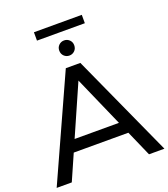

<svg xmlns="http://www.w3.org/2000/svg" viewBox="-173 -1107 1078 1229"><g transform="rotate(-20 366.0 -493.0)"><path d="M-1 0 316 -700H415L733 0H628L551 -175H179L102 0ZM214 -255H516L365 -598ZM366 -768Q345 -768 330 -782.5Q315 -797 315 -820Q315 -842 330 -856.5Q345 -871 366 -871Q387 -871 402 -856.5Q417 -842 417 -820Q417 -797 402 -782.5Q387 -768 366 -768ZM203 -929V-986H529V-929Z"/></g></svg>

Font: Montserrat Medium
Style: Regular
Weight: 500
Designer: Julieta Ulanovsky
Foundry: Julieta Ulanovsky
Version: Version 9.000; ttfautohint (v1.8.4.7-5d5b)